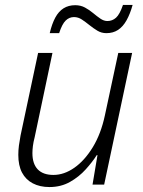

<svg xmlns="http://www.w3.org/2000/svg" viewBox="-20 -746 579 776"><path d="M180 10Q141 10 112.5 -5Q84 -20 69 -48.5Q54 -77 54 -120Q54 -139 56.5 -158Q59 -177 63 -198L134 -532H192L120 -191Q115 -172 113 -156Q111 -140 111 -127Q111 -84 132.5 -61.5Q154 -39 196 -39Q239 -39 280.5 -68Q322 -97 355 -151Q388 -205 404 -280L458 -532H514L401 0H354L374 -119H371Q354 -92 326.5 -61.5Q299 -31 262.5 -10.5Q226 10 180 10ZM181 -612Q190 -650 203.5 -675Q217 -700 237 -712.5Q257 -725 284 -725Q306 -725 323.5 -715.5Q341 -706 356.5 -693Q372 -680 386 -670.5Q400 -661 414 -661Q434 -661 449 -674.5Q464 -688 477 -726H516Q506 -690 491.5 -664Q477 -638 457 -625Q437 -612 410 -612Q390 -612 373.5 -622Q357 -632 341.5 -644.5Q326 -657 311 -667Q296 -677 279 -677Q260 -677 245.5 -663Q231 -649 219 -612Z"/></svg>

Font: Noto Sans Display Light
Style: Italic
Weight: 300
Italic angle: -12°
Designer: Monotype Design Team
Foundry: Monotype Imaging Inc.
Version: Version 2.003